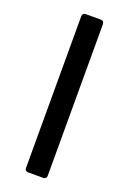

<svg xmlns="http://www.w3.org/2000/svg" viewBox="-138 -749 535 798"><g transform="rotate(20 130.0 -350.0)"><path d="M82 -15V-685Q82 -692 86 -696Q90 -700 97 -700H163Q170 -700 174 -696Q178 -692 178 -685V-15Q178 -8 174 -4Q170 0 163 0H97Q90 0 86 -4Q82 -8 82 -15Z"/></g></svg>

Font: Barlow_Medium_SS
Style: Regular
Weight: 500
Designer: Jeremy Tribby
Foundry: Jeremy Tribby
Version: Version 1.101 August 23, 2024